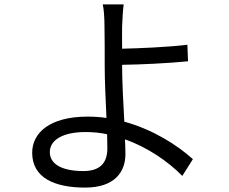

<svg xmlns="http://www.w3.org/2000/svg" viewBox="-20 -805 1040 871"><path d="M206 -115C206 -170 265 -206 368 -206C401 -206 434 -203 466 -196C466 -170 467 -148 467 -132C467 -63 431 -29 358 -29C262 -29 206 -60 206 -115ZM541 -785H446C451 -767 454 -722 454 -686C455 -643 455 -561 455 -503C455 -443 459 -351 463 -270C435 -274 407 -276 378 -276C205 -276 126 -202 126 -112C126 2 228 46 366 46C499 46 549 -24 549 -106C549 -124 548 -147 547 -173C651 -136 743 -72 807 -7L855 -83C783 -148 672 -218 544 -253C539 -340 534 -437 534 -503C534 -506 534 -508 534 -511C616 -512 744 -518 833 -527L830 -602C740 -591 613 -586 534 -584C534 -623 533 -659 534 -686C535 -716 538 -764 541 -785Z"/></svg>

Font: Source Han Sans TC
Style: Regular
Weight: 400
Designer: Ryoko NISHIZUKA 西塚涼子 (kana, bopomofo & ideographs); Paul D. Hunt (Latin, Greek & Cyrillic); Sandoll Communications 산돌커뮤니
Foundry: Adobe
Version: Version 2.002;hotconv 1.0.116;makeotfexe 2.5.65601